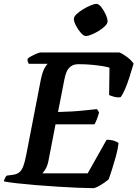

<svg xmlns="http://www.w3.org/2000/svg" viewBox="-30 -976 713 996"><path d="M453 0Q423 0 375 -2Q327 -4 271 -7.5Q215 -11 160 -15.5Q105 -20 60 -25Q15 -30 -10 -35Q-8 -44 -3.5 -53Q1 -62 5 -65L36 -69Q58 -72 70.5 -82.5Q83 -93 91 -114.5Q99 -136 106 -172L182 -564Q191 -606 202 -624Q213 -642 217 -645H119Q117 -649 114.5 -655.5Q112 -662 113 -671Q120 -678 134 -685.5Q148 -693 162 -698.5Q176 -704 181 -704H589Q607 -697 629 -680.5Q651 -664 663 -646Q652 -608 640.5 -572.5Q629 -537 617.5 -511Q606 -485 596 -472Q580 -469 562 -474Q544 -479 536 -483L538 -625Q526 -629 502 -633Q478 -637 446 -640Q414 -643 377 -643Q353 -643 338 -632Q323 -621 315.5 -603.5Q308 -586 304 -564L271 -395Q312 -396 345.5 -398Q379 -400 410.5 -403.5Q442 -407 473 -410L484 -393Q478 -371 471.5 -355Q465 -339 460 -331H258L222 -145Q217 -118 207.5 -101.5Q198 -85 190 -77H425L523 -251Q546 -251 563.5 -245Q581 -239 585 -233Q581 -200 571 -164Q561 -128 551 -97Q541 -66 534 -46Q525 -38 509 -27Q493 -16 477.5 -8Q462 0 453 0ZM416 -789Q404 -789 389.5 -805.5Q375 -822 364 -843Q353 -864 353 -878Q353 -889 367 -902.5Q381 -916 401 -928Q421 -940 440.5 -948Q460 -956 470 -956Q482 -956 495.5 -939Q509 -922 518.5 -900.5Q528 -879 528 -865Q528 -854 514.5 -840.5Q501 -827 482 -815.5Q463 -804 444.5 -796.5Q426 -789 416 -789Z"/></svg>

Font: Texturina 12pt
Style: Bold Italic
Weight: 700
Italic angle: -11°
Designer: Guillermo Torres Carreño
Foundry: Omnibus-Type
Version: Version 1.002